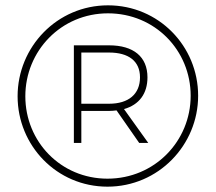

<svg xmlns="http://www.w3.org/2000/svg" viewBox="-20 -709 810 720"><path d="M385 -689C194 -689 46 -533 46 -348C46 -163 193 -9 383 -9C574 -9 723 -165 723 -350C723 -536 575 -689 385 -689ZM383 -39C208 -39 75 -178 75 -348C75 -518 209 -659 385 -659C561 -659 695 -520 695 -350C695 -180 560 -39 383 -39ZM533 -419C533 -496 481 -539 389 -539H257V-173H285V-293H389C399 -293 408 -294 417 -295L502 -173H536L445 -300C502 -316 533 -358 533 -419ZM285 -320V-512H389C462 -512 505 -480 505 -419C505 -356 462 -320 389 -320Z"/></svg>

Font: Montserrat ExtraLight
Style: Regular
Weight: 250
Designer: Julieta Ulanovsky
Foundry: Julieta Ulanovsky
Version: Version 4.000